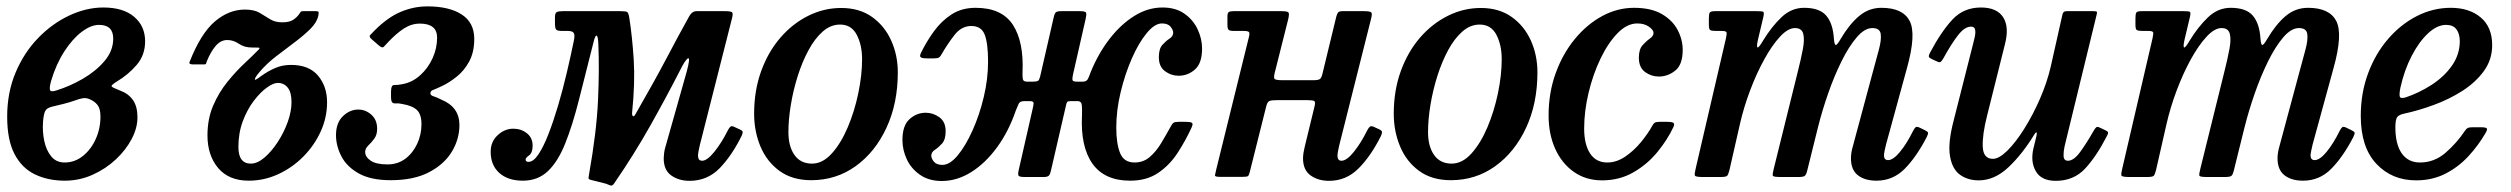

<svg xmlns="http://www.w3.org/2000/svg" viewBox="-20 -555 7872 602"><path d="M2.5 -189.5Q2.5 -265 29 -327.8Q55.5 -390.5 99.8 -436Q144 -481.5 197.5 -506.5Q251 -531.5 304 -531.5Q366.5 -531.5 400.8 -502.2Q435 -473 435 -425.5Q435 -382.5 408.8 -351.8Q382.5 -321 346.5 -299.5Q328 -288 330 -284.2Q332 -280.5 355.5 -271.5Q383 -261.5 397 -241.2Q411 -221 411 -187Q411 -154 393 -119.5Q375 -85 343.2 -55.2Q311.5 -25.5 270.2 -7Q229 11.5 183 11.5Q131 11.5 90 -8Q49 -27.5 25.8 -71.5Q2.5 -115.5 2.5 -189.5ZM157 -271.5Q199 -284.5 240 -308.2Q281 -332 308 -364Q335 -396 335 -434Q335 -477 290.5 -477Q265 -477 236 -455Q207 -433 181.2 -393Q155.5 -353 140 -300.5Q134.5 -280.5 136.8 -273Q139 -265.5 157 -271.5ZM216.5 -240.5Q197 -233.5 178.2 -229Q159.5 -224.5 143 -220.5Q126.5 -216.5 121.8 -207Q117 -197.5 115 -174.5Q112.5 -142.5 118.8 -113Q125 -83.5 140.8 -64.5Q156.5 -45.5 182.5 -45.5Q214.5 -45.5 240 -66Q265.5 -86.5 280.2 -119.2Q295 -152 295 -189.5Q295 -214 285.8 -225.8Q276.5 -237.5 262 -243.5Q251 -248.5 241 -247.2Q231 -246 216.5 -240.5Z M574.5 -361Q609.5 -450 653.5 -487.5Q697.5 -525 748 -525Q776.5 -525 793.8 -515Q811 -505 826.5 -495Q842 -485 865 -485Q887.5 -485 899.2 -492.8Q911 -500.5 918.5 -511.5Q921.5 -516 922.8 -518Q924 -520 931 -520H970Q978.5 -520 979 -516.8Q979.5 -513.5 978 -505.5Q973.5 -484.5 952.8 -464Q932 -443.5 903.5 -422.2Q875 -401 845.5 -378.2Q816 -355.5 794 -329.5Q780 -313 779 -306.8Q778 -300.5 798 -316Q821 -332.5 843.5 -342Q866 -351.5 892 -351.5Q949 -351.5 977.2 -317.8Q1005.5 -284 1005.5 -234.5Q1005.5 -186 985.2 -142Q965 -98 930.2 -63.2Q895.5 -28.5 851.5 -8.5Q807.5 11.5 760 11.5Q697.5 11.5 664 -28.2Q630.5 -68 630.5 -130.5Q630.5 -182 648.2 -223.5Q666 -265 692.8 -298Q719.5 -331 746.2 -356Q773 -381 791 -399.5Q797 -405.5 789.8 -405.8Q782.5 -406 770 -406Q746 -406 729 -417.8Q712 -429.5 692.5 -429.5Q671.5 -429.5 655.8 -410.5Q640 -391.5 628.5 -363Q626.5 -358 626 -355.5Q625.5 -353 620 -353H585.5Q571 -353 574.5 -361ZM727.5 -94Q727.5 -42 766.5 -42Q787 -42 809 -60.8Q831 -79.5 850.5 -109.2Q870 -139 882 -172.2Q894 -205.5 894 -235Q894 -265.5 882.2 -280.2Q870.5 -295 851 -295Q837 -295 816.5 -280.2Q796 -265.5 775.5 -238.5Q755 -211.5 741.2 -174.8Q727.5 -138 727.5 -94Z M1033.5 -131.5Q1033.5 -169.5 1055 -190.5Q1076.5 -211.5 1103.5 -211.5Q1126 -211.5 1144.2 -195.5Q1162.5 -179.5 1162.5 -151Q1162.5 -132 1153.2 -119.8Q1144 -107.5 1134.5 -98.5Q1125 -89.5 1125 -78.5Q1125 -63 1142.2 -51.2Q1159.5 -39.5 1195 -39.5Q1227 -39.5 1250.8 -57.2Q1274.5 -75 1288 -104Q1301.5 -133 1301.5 -165.5Q1301.5 -196 1287.5 -209.8Q1273.5 -223.5 1241 -229Q1230.5 -231.5 1222.5 -230.8Q1214.5 -230 1210.2 -233.5Q1206 -237 1206 -252V-267Q1206 -289 1216.2 -288.5Q1226.5 -288 1241 -291Q1272.5 -296.5 1297.2 -318.8Q1322 -341 1336.2 -372.2Q1350.5 -403.5 1350.5 -437Q1350.5 -481 1296.5 -481Q1270 -481 1246.2 -465.5Q1222.5 -450 1197.5 -423.5Q1188.5 -414.5 1183.8 -408.8Q1179 -403 1168.5 -412L1147 -430.5Q1136 -439.5 1140.5 -444.8Q1145 -450 1154 -459Q1196 -501 1236.8 -518Q1277.5 -535 1320 -535Q1388.5 -535 1427.8 -509.5Q1467 -484 1467 -433Q1467 -392 1451.5 -363Q1436 -334 1413 -315.5Q1390 -297 1368.5 -286.5Q1345.5 -275.5 1337.5 -272.8Q1329.5 -270 1329.5 -262Q1329.5 -256 1339.5 -253Q1349.5 -250 1364 -242.5Q1420.5 -219.5 1420.5 -163Q1420.5 -119 1396.8 -79.5Q1373 -40 1325.2 -15Q1277.5 10 1205 10Q1143 10 1105.2 -11Q1067.5 -32 1050.5 -64.8Q1033.5 -97.5 1033.5 -131.5Z M2274.5 -495 2174 -99Q2172.5 -93.5 2170.5 -82.5Q2168.5 -71.5 2168.5 -67.5Q2168.5 -51 2181.5 -51Q2197 -51 2219.8 -79Q2242.5 -107 2263 -148Q2267 -155.5 2270.8 -158.2Q2274.5 -161 2282.5 -157L2300 -149Q2307 -146 2308.2 -142.5Q2309.5 -139 2306 -130.5Q2274.5 -66.5 2236 -27.2Q2197.5 12 2142 12Q2108.5 12 2084.8 -4.8Q2061 -21.5 2061 -58.5Q2061 -64 2062.2 -74.5Q2063.5 -85 2066 -93L2133 -330Q2145.5 -376.5 2137 -372Q2128.5 -367.5 2111.5 -333Q2068.5 -249 2018.2 -159.8Q1968 -70.5 1905 21Q1899.5 28.5 1893.8 26.5Q1888 24.5 1880 21L1830.5 8.5Q1825 6.5 1825.2 2.8Q1825.5 -1 1827 -9Q1850.5 -141.5 1855 -240.2Q1859.5 -339 1856 -418Q1855 -442 1850.5 -443.2Q1846 -444.5 1840.5 -421Q1815.5 -321.5 1795.2 -241.8Q1775 -162 1752.2 -105.2Q1729.5 -48.5 1698 -18.5Q1666.5 11.5 1619.5 11.5Q1572.5 11.5 1545.5 -12.8Q1518.5 -37 1518.5 -79Q1518.5 -111 1540.5 -131.2Q1562.5 -151.5 1589 -151.5Q1614 -151.5 1632 -137.2Q1650 -123 1650 -98.5Q1650 -76 1639 -68Q1628 -60 1628 -55Q1628 -47.5 1637 -47.5Q1652.5 -47.5 1668.2 -71Q1684 -94.5 1699.5 -134.2Q1715 -174 1729.8 -223.8Q1744.5 -273.5 1757 -326.5Q1769.5 -379.5 1779.5 -428.5Q1783 -445 1779 -451.5Q1775 -458 1760.5 -458H1742.5Q1727 -458 1723.5 -462.5Q1720 -467 1720 -483V-500Q1720 -514.5 1725.8 -517.2Q1731.5 -520 1745 -520H1925Q1942 -520 1946.2 -517.5Q1950.5 -515 1953 -500Q1962.5 -439.5 1967 -367.8Q1971.5 -296 1962 -203Q1961 -194.5 1964.2 -191.2Q1967.5 -188 1972.5 -197Q2032 -300.5 2069.8 -372.2Q2107.5 -444 2141 -504Q2150 -520 2164 -520H2253Q2272.5 -520 2275.8 -516Q2279 -512 2274.5 -495Z M2344.5 -198.5Q2344.5 -271 2366.5 -331.8Q2388.5 -392.5 2426.8 -436.8Q2465 -481 2514.2 -505.5Q2563.5 -530 2617.5 -530Q2674.5 -530 2714 -502Q2753.5 -474 2774.2 -428Q2795 -382 2795 -328Q2795 -231 2759.5 -154.5Q2724 -78 2662.8 -34Q2601.5 10 2523.5 10Q2464 10 2424 -19.2Q2384 -48.5 2364.2 -96Q2344.5 -143.5 2344.5 -198.5ZM2452 -141Q2452 -96 2471 -69Q2490 -42 2526 -42Q2559.5 -42 2588.2 -74Q2617 -106 2638.2 -156.2Q2659.5 -206.5 2671.2 -263.2Q2683 -320 2683 -369.5Q2683 -414 2666.2 -446Q2649.5 -478 2614 -478Q2584.5 -478 2559.5 -456Q2534.5 -434 2514.8 -397.2Q2495 -360.5 2481 -316Q2467 -271.5 2459.5 -225.8Q2452 -180 2452 -141Z M3749 -402.5Q3749 -357 3726.8 -337.2Q3704.5 -317.5 3675.5 -317.5Q3652 -317.5 3632.8 -331.8Q3613.5 -346 3613.5 -375.5Q3613.5 -402 3624.5 -414.2Q3635.5 -426.5 3646.8 -433.8Q3658 -441 3658.5 -452Q3658.5 -461 3650.2 -471.2Q3642 -481.5 3623 -481.5Q3600.5 -481.5 3575.5 -451.2Q3550.5 -421 3529 -372.2Q3507.5 -323.5 3493.8 -266.5Q3480 -209.5 3480 -155Q3480 -104.5 3492 -75Q3504 -45.5 3537 -45.5Q3565 -45.5 3585 -62.8Q3605 -80 3620.8 -106.2Q3636.5 -132.5 3652 -160.5Q3655.5 -167.5 3659.8 -170.2Q3664 -173 3675.5 -173H3697.5Q3712.5 -173 3717 -170Q3721.5 -167 3716.5 -156Q3697.5 -114.5 3672.5 -76Q3647.5 -37.5 3611.5 -13Q3575.5 11.5 3523.5 11.5Q3443 11.5 3405.2 -42Q3367.5 -95.5 3372.5 -193.5Q3373 -208 3372.2 -223Q3371.5 -238 3358.5 -238H3337.5Q3328 -238 3326 -235.2Q3324 -232.5 3322 -223L3275 -19.5Q3273 -9.5 3269 -4.8Q3265 0 3252.5 0H3193.5Q3176.5 0 3173.8 -4Q3171 -8 3174 -21.5L3217.5 -212.5Q3220.5 -225 3220.8 -231.5Q3221 -238 3208 -238H3192.5Q3178 -238 3174 -229.8Q3170 -221.5 3165 -208.5Q3143 -144 3106.8 -94Q3070.5 -44 3025.8 -15.8Q2981 12.5 2933 12.5Q2892.5 12.5 2864.8 -6.8Q2837 -26 2823.2 -55.5Q2809.5 -85 2809.5 -116Q2809.5 -161.5 2831.8 -181.5Q2854 -201.5 2882.5 -201.5Q2906 -201.5 2925.5 -187.2Q2945 -173 2945 -143.5Q2945 -117.5 2933.8 -105Q2922.5 -92.5 2911.2 -85.2Q2900 -78 2900 -67Q2900 -58 2908.2 -48Q2916.5 -38 2935 -38Q2958 -38 2982.8 -67.8Q3007.5 -97.5 3029.2 -145.8Q3051 -194 3064.5 -250.8Q3078 -307.5 3078 -362Q3078 -419 3067.5 -446.2Q3057 -473.5 3025.5 -473.5Q2994.5 -473.5 2972.5 -445Q2950.5 -416.5 2932 -384.5Q2928.5 -377.5 2924.2 -374.8Q2920 -372 2908.5 -372H2887Q2872 -372 2867.2 -375.2Q2862.5 -378.5 2867.5 -389Q2884.5 -424 2908 -456.5Q2931.5 -489 2963.5 -509.8Q2995.5 -530.5 3039 -530.5Q3121 -530.5 3155.8 -477.2Q3190.5 -424 3186 -327.5Q3185.5 -313.5 3187.2 -306.2Q3189 -299 3200.5 -299H3219.5Q3231 -299 3234.8 -301.8Q3238.5 -304.5 3241 -314L3284 -501.5Q3286 -511.5 3290 -515.8Q3294 -520 3306.5 -520H3366.5Q3384 -520 3385.5 -514.5Q3387 -509 3384 -496L3344 -320Q3341.5 -308 3343 -303.5Q3344.5 -299 3356.5 -299H3375Q3387 -299 3391.2 -307.8Q3395.5 -316.5 3399 -327Q3423 -386.5 3458.5 -432.5Q3494 -478.5 3536.5 -505Q3579 -531.5 3625 -531.5Q3666 -531.5 3693.5 -512.2Q3721 -493 3735 -463.2Q3749 -433.5 3749 -402.5Z M4278.5 -494.5 4179 -99Q4177.5 -93.5 4175.5 -82.5Q4173.5 -71.5 4173.5 -67.5Q4173.5 -51 4186 -51Q4202.5 -51 4225 -79Q4247.5 -107 4267.5 -147.5Q4271.5 -155 4275.5 -158Q4279.5 -161 4288 -157L4304.5 -149.5Q4312 -146 4313 -142Q4314 -138 4310 -129Q4278 -65 4239.2 -26.5Q4200.5 12 4147 12Q4113 12 4089.2 -5Q4065.5 -22 4065.5 -59Q4065.5 -66 4067.2 -77Q4069 -88 4071 -95.5L4101.5 -221Q4105 -235 4101 -238Q4097 -241 4079 -241H3984Q3967 -241 3960.5 -238.5Q3954 -236 3950.5 -223L3898.5 -15.5Q3896 -5.5 3893 -3Q3890 -0.5 3876.5 -0.5H3804.5Q3788.5 -0.5 3789.5 -5.5Q3790.5 -10.5 3793 -22L3896 -439.5Q3899 -451 3896 -454.5Q3893 -458 3879.5 -458H3849Q3836 -458 3832.2 -461.5Q3828.5 -465 3828.5 -478V-503.5Q3828.5 -514.5 3832.8 -517.2Q3837 -520 3847.5 -520H3997Q4017 -520 4020 -515.8Q4023 -511.5 4019 -494.5L3977.5 -329.5Q3973 -312.5 3976 -308Q3979 -303.5 4001.5 -303.5H4097.5Q4112.5 -303.5 4117.8 -306.8Q4123 -310 4126 -322L4170 -503.5Q4172 -511 4175.2 -515.5Q4178.5 -520 4189 -520H4256.5Q4276.5 -520 4279.8 -515.8Q4283 -511.5 4278.5 -494.5Z M4350 -198.5Q4350 -271 4372 -331.8Q4394 -392.5 4432.2 -436.8Q4470.5 -481 4519.8 -505.5Q4569 -530 4623 -530Q4680 -530 4719.5 -502Q4759 -474 4779.8 -428Q4800.5 -382 4800.5 -328Q4800.5 -231 4765 -154.5Q4729.5 -78 4668.2 -34Q4607 10 4529 10Q4469.5 10 4429.5 -19.2Q4389.5 -48.5 4369.8 -96Q4350 -143.5 4350 -198.5ZM4457.5 -141Q4457.5 -96 4476.5 -69Q4495.5 -42 4531.5 -42Q4565 -42 4593.8 -74Q4622.5 -106 4643.8 -156.2Q4665 -206.5 4676.8 -263.2Q4688.5 -320 4688.5 -369.5Q4688.5 -414 4671.8 -446Q4655 -478 4619.5 -478Q4590 -478 4565 -456Q4540 -434 4520.2 -397.2Q4500.5 -360.5 4486.5 -316Q4472.5 -271.5 4465 -225.8Q4457.5 -180 4457.5 -141Z M5256 -398.5Q5256 -352.5 5232.8 -333.8Q5209.5 -315 5181 -315Q5157.5 -315 5138 -329.2Q5118.5 -343.5 5118.5 -374Q5118.5 -400 5130 -413Q5141.5 -426 5153 -434Q5164.5 -442 5164.5 -452Q5164.5 -461 5150.2 -471.2Q5136 -481.5 5113.5 -481.5Q5081.5 -481.5 5051.8 -451Q5022 -420.5 4998.2 -371Q4974.5 -321.5 4960.8 -264Q4947 -206.5 4947 -152Q4947 -102.5 4965.5 -74Q4984 -45.5 5019.5 -45.5Q5048.5 -45.5 5075.8 -64Q5103 -82.5 5125 -109.2Q5147 -136 5160.5 -160.5Q5164 -167.5 5168.2 -170.2Q5172.5 -173 5184 -173H5207Q5222 -173 5226.8 -169.8Q5231.5 -166.5 5226.5 -156Q5208.5 -117.5 5177.2 -79Q5146 -40.5 5102 -15Q5058 10.5 5003 10.5Q4952.5 10.5 4914.8 -16Q4877 -42.5 4856.2 -88.5Q4835.5 -134.5 4835.5 -193Q4835.5 -264.5 4857.8 -325.8Q4880 -387 4918 -433Q4956 -479 5003.8 -504.8Q5051.5 -530.5 5103.5 -530.5Q5157 -530.5 5190.8 -510.8Q5224.5 -491 5240.2 -460.8Q5256 -430.5 5256 -398.5Z M5357.5 -520H5488.5Q5504.5 -520 5508.2 -518.2Q5512 -516.5 5509 -502.5L5492.5 -433Q5487 -410 5490.2 -406.5Q5493.5 -403 5508.5 -428.5Q5534 -470.5 5565.2 -500.5Q5596.5 -530.5 5636.5 -530.5Q5685 -530.5 5706 -506Q5727 -481.5 5730 -434Q5731.5 -414.5 5735.8 -414Q5740 -413.5 5751 -432.5Q5778 -478.5 5808.8 -504.5Q5839.5 -530.5 5879 -530.5Q5946 -530.5 5967.5 -489.5Q5989 -448.5 5959 -341L5893.5 -102Q5891.5 -95 5889.2 -83.2Q5887 -71.5 5887 -68Q5887 -53 5900 -53Q5916 -53 5937.2 -78.8Q5958.5 -104.5 5978.5 -145Q5983 -153.5 5986.5 -156.2Q5990 -159 5999.5 -154.5L6014 -147.5Q6023.5 -143 6025 -139.5Q6026.5 -136 6021 -125Q5988.5 -62.5 5951.8 -25.5Q5915 11.5 5863.5 11.5Q5827 11.5 5805.2 -5.5Q5783.5 -22.5 5783.5 -58.5Q5783.5 -76 5789.5 -96.5L5851.5 -327Q5862.5 -367.5 5871 -399Q5879.5 -430.5 5876.8 -448.8Q5874 -467 5850.5 -467Q5826.5 -467 5801.8 -438.2Q5777 -409.5 5754 -363Q5731 -316.5 5712 -262Q5693 -207.5 5680 -155.5L5646.5 -20.5Q5643.5 -8 5639.2 -4Q5635 0 5618.5 0H5562Q5540 0 5538.5 -4.2Q5537 -8.5 5541.5 -26L5617 -331Q5627 -370.5 5632.8 -401.2Q5638.5 -432 5633.8 -449.5Q5629 -467 5608 -467Q5586 -467 5561 -440Q5536 -413 5511.8 -369Q5487.5 -325 5467.5 -272Q5447.5 -219 5435.5 -166.5L5402.5 -21.5Q5399 -8 5395.5 -4Q5392 0 5374.5 0H5318.5Q5295.5 0 5294 -5Q5292.5 -10 5297 -28L5391.5 -434.5Q5395 -450 5393.2 -454Q5391.5 -458 5377 -458H5360Q5346.5 -458 5342.2 -460.8Q5338 -463.5 5338 -477.5V-497Q5338 -511 5340.8 -515.5Q5343.5 -520 5357.5 -520Z M6031 -389Q6066.5 -456 6101.8 -493.8Q6137 -531.5 6191 -531.5Q6241 -531.5 6260.8 -500.8Q6280.5 -470 6266 -415L6210.5 -193Q6195 -132 6196.8 -94.5Q6198.5 -57 6228.5 -57Q6248 -57 6274.2 -83Q6300.5 -109 6327.2 -151.8Q6354 -194.5 6376.2 -245.5Q6398.5 -296.5 6410 -346.5L6446.5 -509Q6448 -515 6450.8 -517.5Q6453.5 -520 6461 -520H6542.5Q6552 -520 6554 -518.5Q6556 -517 6554 -509.5L6453.5 -97Q6450 -82 6450.2 -66.5Q6450.5 -51 6464 -51Q6482 -51 6502 -78.2Q6522 -105.5 6544.5 -145Q6549.5 -153.5 6552.8 -156Q6556 -158.5 6563.5 -155L6579.5 -147.5Q6587.5 -144 6589.2 -140.8Q6591 -137.5 6586 -128.5Q6553.5 -65 6517.8 -26.5Q6482 12 6425.5 12Q6381 12 6363.5 -17.5Q6346 -47 6355.5 -89L6365 -128Q6367.5 -139 6365 -139.8Q6362.5 -140.5 6358.5 -133.5Q6321.5 -72.5 6277.8 -31Q6234 10.5 6184 10.5Q6150 10.5 6125.5 -7Q6101 -24.5 6094 -65.8Q6087 -107 6106 -179L6166.5 -417.5Q6168.5 -425.5 6171.5 -438.2Q6174.5 -451 6173 -461.2Q6171.5 -471.5 6160 -471.5Q6140 -471.5 6118.8 -444Q6097.5 -416.5 6073.5 -372.5Q6069 -365 6065.5 -361.5Q6062 -358 6054 -362L6036.5 -370Q6028.5 -374 6027.8 -377.5Q6027 -381 6031 -389Z M6695 -520H6826Q6842 -520 6845.8 -518.2Q6849.5 -516.5 6846.5 -502.5L6830 -433Q6824.5 -410 6827.8 -406.5Q6831 -403 6846 -428.5Q6871.5 -470.5 6902.8 -500.5Q6934 -530.5 6974 -530.5Q7022.5 -530.5 7043.5 -506Q7064.5 -481.5 7067.5 -434Q7069 -414.5 7073.2 -414Q7077.5 -413.5 7088.5 -432.5Q7115.5 -478.5 7146.2 -504.5Q7177 -530.5 7216.5 -530.5Q7283.5 -530.5 7305 -489.5Q7326.5 -448.5 7296.5 -341L7231 -102Q7229 -95 7226.8 -83.2Q7224.5 -71.5 7224.5 -68Q7224.5 -53 7237.5 -53Q7253.5 -53 7274.8 -78.8Q7296 -104.5 7316 -145Q7320.5 -153.5 7324 -156.2Q7327.5 -159 7337 -154.5L7351.5 -147.5Q7361 -143 7362.5 -139.5Q7364 -136 7358.5 -125Q7326 -62.5 7289.2 -25.5Q7252.5 11.5 7201 11.5Q7164.5 11.5 7142.8 -5.5Q7121 -22.5 7121 -58.5Q7121 -76 7127 -96.5L7189 -327Q7200 -367.5 7208.5 -399Q7217 -430.5 7214.2 -448.8Q7211.5 -467 7188 -467Q7164 -467 7139.2 -438.2Q7114.5 -409.5 7091.5 -363Q7068.5 -316.5 7049.5 -262Q7030.5 -207.5 7017.5 -155.5L6984 -20.5Q6981 -8 6976.8 -4Q6972.5 0 6956 0H6899.5Q6877.5 0 6876 -4.2Q6874.5 -8.5 6879 -26L6954.5 -331Q6964.5 -370.5 6970.2 -401.2Q6976 -432 6971.2 -449.5Q6966.5 -467 6945.5 -467Q6923.5 -467 6898.5 -440Q6873.5 -413 6849.2 -369Q6825 -325 6805 -272Q6785 -219 6773 -166.5L6740 -21.5Q6736.5 -8 6733 -4Q6729.5 0 6712 0H6656Q6633 0 6631.5 -5Q6630 -10 6634.5 -28L6729 -434.5Q6732.5 -450 6730.8 -454Q6729 -458 6714.5 -458H6697.5Q6684 -458 6679.8 -460.8Q6675.5 -463.5 6675.5 -477.5V-497Q6675.5 -511 6678.2 -515.5Q6681 -520 6695 -520Z M7382 -191.5Q7382 -263.5 7405 -325.2Q7428 -387 7467.8 -433Q7507.5 -479 7558.2 -504.8Q7609 -530.5 7664 -530.5Q7722.5 -530.5 7758.2 -500.2Q7794 -470 7794 -413.5Q7794 -368 7768 -332.2Q7742 -296.5 7700.5 -270Q7659 -243.5 7610.5 -225.8Q7562 -208 7517 -198.5Q7501.5 -195 7496.2 -187.8Q7491 -180.5 7490.5 -159Q7490 -103.5 7510.2 -74.5Q7530.5 -45.5 7567.5 -45.5Q7612.5 -45.5 7647.8 -76Q7683 -106.5 7709 -145.5Q7713.5 -152 7717.8 -154Q7722 -156 7733.5 -156H7758.5Q7774 -156 7777 -152.5Q7780 -149 7773 -137.5Q7751 -99.5 7719.8 -65.5Q7688.5 -31.5 7647.5 -10.5Q7606.5 10.5 7555.5 10.5Q7479.5 10.5 7430.8 -41.5Q7382 -93.5 7382 -191.5ZM7522.5 -249.5Q7565.5 -264 7604.5 -289.2Q7643.5 -314.5 7667.8 -349Q7692 -383.5 7692.5 -425Q7692.5 -449 7682 -463Q7671.5 -477 7649.5 -477Q7621.5 -477 7593 -450.5Q7564.5 -424 7541.5 -379.5Q7518.5 -335 7506.5 -281Q7502.5 -262.5 7504 -253.5Q7505.5 -244.5 7522.5 -249.5Z"/></svg>

Font: Besley* Narrow Medium
Style: Italic
Weight: 500
Width: 4
Italic angle: -13°
Designer: Owen Earl
Foundry: indestructible type*
Version: Version 3.000; ttfautohint (v1.8.3)